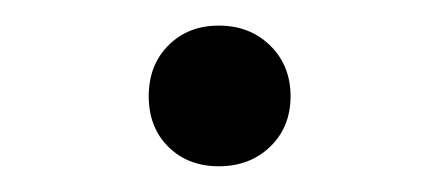

<svg xmlns="http://www.w3.org/2000/svg" viewBox="-20 -334 342 150"><path d="M150.9 -204.1Q127 -204.1 111.6 -219.2Q96.2 -234.4 96.2 -258.8Q96.2 -283.2 111.6 -298.6Q127 -314 150.9 -314Q175.3 -314 191.2 -298.3Q207 -282.7 207 -258.8Q207 -234.9 191.2 -219.5Q175.3 -204.1 150.9 -204.1Z"/></svg>

Font: Ribes
Style: Regular
Weight: 400
Designer: Luigi Gorlero
Foundry: Collletttivo
Version: Version 2.100;Glyphs 3.2 (3217)